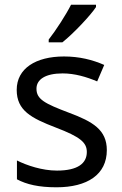

<svg xmlns="http://www.w3.org/2000/svg" viewBox="-20 -786 519 816"><path d="M187 -606H245C293 -644 366 -722 388 -756V-766H282C261 -724 217 -656 187 -618ZM434 -148C434 -234 375 -269 273 -307C170 -346 135 -364 135 -409C135 -449 174 -474 246 -474C298 -474 348 -459 393 -440L423 -510C373 -532 317 -546 252 -546C132 -546 51 -495 51 -404C51 -316 113 -284 217 -244C322 -204 349 -180 349 -140C349 -92 311 -61 222 -61C159 -61 94 -83 52 -104V-24C93 -2 145 10 220 10C351 10 434 -44 434 -148Z"/></svg>

Font: Noto Sans Sunuwar
Style: Regular
Weight: 400
Designer: Anshuman Pandey
Foundry: Jamra Patel LLC
Version: Version 1.000